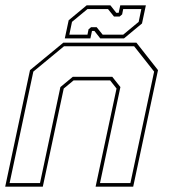

<svg xmlns="http://www.w3.org/2000/svg" viewBox="-22 -700 632 720"><path d="M-2.5 0 90.5 -437 215.5 -540H489.5L570.5 -437L477.5 0H336.5L415 -368L391 -398.5H254L217 -368L138.5 0ZM14 -13.5H128L204.5 -373.5L251 -412H399L429.5 -373.5L353 -13.5H467L556 -431.5L481 -526.5H218L103 -431.5ZM221 -556 235.5 -624 303 -680H392L414 -652H423L429 -680H525L510.5 -612L443 -556H354L332 -584H323L317 -556ZM238 -570H306L310 -590L319.5 -598H340.5L363 -570H440L498 -618L508 -666H440L436 -646L426.5 -638H405.5L383 -666H306L248 -618Z"/></svg>

Font: Tourney Thin
Style: Italic
Weight: 100
Italic angle: -12°
Designer: Tyler Finck
Foundry: Etcetera Type Co
Version: Version 1.015